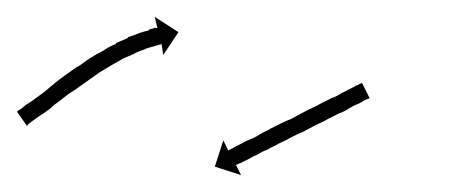

<svg xmlns="http://www.w3.org/2000/svg" viewBox="-46 -340 544 227"><path d="M-25 -209Q-23 -210 -20 -212Q-18 -214 -14 -217Q-10 -219 -5 -223Q-2 -225 0.5 -227Q3 -229 6 -231Q12 -236 18 -241Q24 -246 31 -251Q31 -251 31 -251Q31 -251 31 -251Q31 -251 31 -251Q31 -251 31 -251Q38 -256 45 -261Q45 -261 45 -261Q45 -261 45 -261Q45 -261 45.5 -261Q46 -261 46 -261Q53 -266 60 -271Q60 -271 60 -271Q60 -271 60 -271Q60 -271 60 -271Q60 -271 60 -271Q68 -276 76 -280Q76 -280 76 -280Q76 -280 76 -280Q76 -280 76 -280Q76 -280 76 -280Q83 -285 91 -288Q91 -288 91 -288Q91 -288 91 -288Q91 -289 91 -289Q91 -289 91 -289Q98 -292 105 -295Q105 -295 105 -295Q105 -295 105 -295Q105 -296 105 -296Q105 -296 105 -296Q112 -298 119 -301Q119 -301 119 -301Q119 -301 119 -301Q119 -301 119 -301Q119 -301 119 -301Q125 -303 130 -304Q130 -304 130 -304.5Q130 -305 130 -305Q130 -305 130 -305Q130 -305 130 -305Q134 -306 137 -307Q137 -307 137 -307Q137 -307 137 -307Q137 -307 137.5 -307Q138 -307 138 -307Q139 -307 140 -307L137 -320L165 -302L147 -275L145 -288Q143 -287 142 -287Q142 -287 142 -287Q142 -287 142 -287Q142 -287 142 -287Q142 -287 142 -287Q139 -286 135 -285Q135 -285 135 -285Q135 -285 135 -285Q135 -285 135 -285Q135 -285 135 -285Q131 -284 125 -282Q125 -282 125 -282Q125 -282 126 -282Q126 -282 126 -282Q126 -282 126 -282Q120 -280 113 -277Q113 -277 113 -277Q113 -277 113 -277Q113 -277 113.5 -277Q114 -277 114 -277Q107 -274 100 -271Q100 -271 100 -271Q100 -271 100 -271Q100 -271 100 -271Q100 -271 100 -271Q93 -267 86 -263Q86 -263 86 -263Q86 -263 86 -263Q86 -263 86 -263Q86 -263 86 -263Q79 -259 71 -254Q71 -254 71 -254Q71 -254 71 -254Q71 -254 71 -254Q71 -254 71 -254Q64 -249 57 -244Q57 -244 57 -244Q57 -244 57 -244Q57 -244 57 -244Q57 -244 57 -244Q50 -239 43 -234Q43 -234 43 -234Q43 -234 43 -234Q43 -234 43 -234Q43 -234 43 -234Q36 -230 30 -225Q24 -220 18 -216Q15 -213 12.5 -211Q10 -209 7 -207Q2 -204 -2 -201Q-6 -198 -9 -196Q-11 -194 -13 -193V-192Q-14 -192 -14 -191L-26 -208Q-25 -208 -25 -209ZM389 -223Q388 -223 384 -221Q383 -220 381 -219Q379 -218 377 -217Q374 -216 371.5 -214.5Q369 -213 367 -212Q364 -210 361 -208.5Q358 -207 355 -206Q351 -204 348 -202.5Q345 -201 341 -199Q338 -197 334.5 -195.5Q331 -194 327 -192Q323 -190 319.5 -188Q316 -186 312 -184Q309 -183 305 -181Q301 -179 297 -177Q294 -175 290.5 -173.5Q287 -172 283 -170Q280 -168 276.5 -166.5Q273 -165 270 -163Q267 -162 264 -160.5Q261 -159 258 -157Q255 -156 252.5 -154.5Q250 -153 248 -152Q244 -150 240 -148Q238 -147 235 -146Q234 -145 233 -145L239 -133L208 -143L218 -174L224 -162Q225 -163 225.5 -163Q226 -163 226 -163Q227 -164 228.5 -164.5Q230 -165 231 -166Q233 -167 235 -168Q237 -169 239 -170Q242 -172 249 -175Q252 -176 255 -177.5Q258 -179 261 -181Q264 -183 267.5 -184.5Q271 -186 274 -188Q282 -192 288 -195Q292 -197 296 -198.5Q300 -200 303 -202Q307 -204 310.5 -206Q314 -208 318 -210Q322 -212 325.5 -213.5Q329 -215 332 -217Q336 -219 339 -220.5Q342 -222 346 -224Q349 -225 352 -226.5Q355 -228 358 -230Q364 -233 368 -235Q370 -236 372 -237Q374 -238 375 -239Q377 -239 378 -240Q379 -241 380 -241Q383 -242 382 -242L391 -224Q391 -224 389 -223Z"/></svg>

Font: FRB American Cursive Just Arrows Black
Style: Bold Italic
Weight: 900
Italic angle: -25°
Version: Version 2.0;Modular Font Editor K font №1